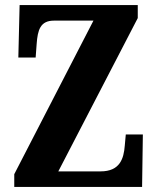

<svg xmlns="http://www.w3.org/2000/svg" viewBox="-20 -734 619 754"><path d="M36 0H538L541 -206H474L470 -162C466 -111 451 -61 375 -61H209L521 -663V-714H57L52 -508H120L124 -562C128 -616 138 -653 192 -653H347L36 -50Z"/></svg>

Font: Noto Serif Sinhala ExtraCondensed ExtraBold
Style: Regular
Weight: 800
Width: 2
Designer: Jelle Bosma - Monotype Design Team
Foundry: Monotype Imaging Inc.
Version: Version 2.007